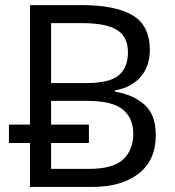

<svg xmlns="http://www.w3.org/2000/svg" viewBox="-20 -734 686 754"><path d="M97.7 0V-172.4H15.1V-244.6H97.7V-713.9H299.8Q433.6 -713.9 501 -673.8Q568.4 -633.8 568.4 -537.6Q568.4 -475.1 533.2 -433.1Q498 -391.1 431.6 -378.9V-374Q501.5 -362.8 546.6 -323.7Q591.8 -284.7 591.8 -203.1Q591.8 -104.5 524.4 -52.2Q457 0 343.3 0ZM180.7 -407.7H317.4Q410.6 -407.7 446.5 -438.5Q482.4 -469.2 482.4 -528.3Q482.4 -589.4 439.7 -616.2Q397 -643.1 303.7 -643.1H180.7ZM180.7 -70.8H329.1Q424.3 -70.8 463.9 -108.2Q503.4 -145.5 503.4 -209Q503.4 -269.5 462.4 -303.7Q421.4 -337.9 321.8 -337.9H180.7V-244.6H329.1V-172.4H180.7Z"/></svg>

Font: Open Sans
Style: Regular
Weight: 400
Designer: Monotype Design Team
Foundry: Monotype Imaging Inc.
Version: Version 3.000; ttfautohint (v1.8.4)